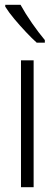

<svg xmlns="http://www.w3.org/2000/svg" viewBox="-20 -785 229 805"><path d="M121 0H68V-532H121ZM66 -765Q87 -727 114.5 -687.5Q142 -648 168 -617V-606H134Q114 -624 89 -650.5Q64 -677 40.5 -705Q17 -733 2 -757V-765Z"/></svg>

Font: Noto Sans Thai ExtCond Light
Style: Regular
Weight: 300
Width: 2
Designer: Monotype Design Team
Foundry: Monotype Imaging Inc.
Version: Version 2.002; ttfautohint (v1.8.4.7-5d5b)